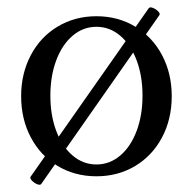

<svg xmlns="http://www.w3.org/2000/svg" viewBox="-20 -469 525 523"><path d="M37.6 -207Q37.6 -269 64 -318.8Q90.3 -368.7 137.2 -396.7Q184.1 -424.8 242.7 -424.8Q301.3 -424.8 348.1 -396.7Q395 -368.7 421.4 -318.8Q447.8 -269 447.8 -207Q447.8 -144.5 421.4 -94.7Q395 -44.9 348.1 -16.8Q301.3 11.2 242.7 11.2Q184.1 11.2 137.2 -16.8Q90.3 -44.9 64 -94.7Q37.6 -144.5 37.6 -207ZM368.2 -208.5Q368.2 -262.2 352.1 -304.9Q335.9 -347.7 307.4 -371.8Q278.8 -396 242.7 -396Q206.5 -396 178 -371.8Q149.4 -347.7 133.3 -304.9Q117.2 -262.2 117.2 -208.5Q117.2 -154.8 133.3 -112.1Q149.4 -69.3 178 -45.2Q206.5 -21 242.7 -21Q278.8 -21 307.4 -45.2Q335.9 -69.3 352.1 -112.1Q368.2 -154.8 368.2 -208.5ZM63.5 12.2 385.3 -446.8Q388.2 -450.7 396.5 -447.5Q404.8 -444.3 410.9 -438Q417 -431.6 414.1 -427.7L92.3 32.2Q89.4 36.1 81.1 32.7Q72.8 29.3 66.7 22.7Q60.5 16.1 63.5 12.2Z"/></svg>

Font: Junicode Two Beta VF
Style: Regular
Weight: 400
Designer: Peter S. Baker
Foundry: Briery Creek Software
Version: Version 1.031 beta; ttfautohint (v1.8.1.43-b0c9)